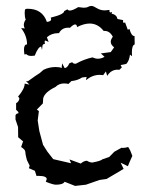

<svg xmlns="http://www.w3.org/2000/svg" viewBox="-20 -462 484 634"><path d="M100.6 119.1 95.2 102.1 75.2 93.3 78.1 85.4 68.8 66.4Q63.5 46.9 63.5 39.1Q63.5 32.2 49.8 23.4L56.2 4.9L40 -8.8L39.6 -42.5L31.2 -67.4V-81.1Q33.2 -87.4 41 -87.9L40.5 -92.3L33.2 -99.6V-121.1Q43.9 -127.4 43.9 -138.2L39.6 -143.1Q61.5 -168.5 61.5 -186L77.1 -182.6L65.9 -194.3L72.3 -193.8Q99.1 -213.4 111.3 -220.7L123.5 -231.4Q142.1 -240.7 164.1 -240.7Q177.2 -240.7 183.6 -237.3L185.1 -252.9L193.4 -237.3Q202.1 -237.3 209 -252.9L218.8 -256.8Q219.7 -251.5 230.5 -251.5Q256.3 -266.1 285.2 -272.5Q294.9 -268.1 303.2 -268.1Q314.5 -268.1 325.2 -274.4L313 -285.6L345.7 -290L356.9 -305.7Q345.7 -314 345.7 -324.2Q345.7 -331.1 352.5 -340.8Q342.3 -359.9 325.7 -359.9H322.3Q303.2 -384.3 275.9 -384.3Q257.3 -384.3 234.4 -372.6Q233.9 -381.3 228 -381.3Q222.2 -381.3 210.9 -370.1L205.6 -370.6Q184.1 -370.6 174.8 -352.5H171.9Q149.9 -352.5 134.8 -338.9L140.6 -323.7L129.9 -328.1Q127.4 -328.1 127.4 -323.7L128.4 -317.4Q120.1 -316.4 120.1 -309.1L118.7 -297.4L116.2 -308.1Q106.4 -308.1 94.7 -278.3L83.5 -277.3Q72.3 -277.3 66.9 -283.2L60.5 -282.2L59.1 -297.4Q59.1 -315.4 69.3 -315.4Q69.3 -343.8 49.8 -369.1L62 -368.2Q58.6 -373 58.6 -379.4Q58.6 -388.2 64.9 -397.5Q61.5 -404.8 61.5 -419.4Q61.5 -424.8 62.3 -429Q63 -433.1 71.3 -433.1Q120.1 -433.1 134.8 -389.6Q148.9 -391.1 148.9 -398.4L147.5 -403.8Q191.9 -414.6 191.9 -425.3L202.6 -431.2Q205.1 -427.2 210.9 -427.2Q219.7 -427.2 238.3 -438.5L256.3 -436.5Q266.1 -436.5 271.2 -439.5Q276.4 -442.4 281.7 -442.4Q286.1 -442.4 290.3 -440.2Q294.4 -438 299.6 -435.1Q304.7 -432.1 311 -429.9Q317.4 -427.7 326.2 -427.7L341.8 -429.2L341.3 -425.8Q341.3 -420.9 345.2 -420.9L350.1 -422.4L348.6 -417Q365.7 -413.1 367.7 -399.4L386.7 -395.5L386.2 -391.1Q386.2 -386.7 389.2 -386.7L393.1 -387.7L401.9 -363.8L407.7 -366.2Q413.6 -342.8 424.3 -342.8L424.8 -315.4Q415.5 -312.5 415.5 -289.1L416 -276.4L409.2 -281.7Q406.7 -260.7 397 -251L378.4 -247.1L382.3 -239.3L374 -231.4L368.2 -231.9Q346.7 -231.9 334 -211.4L329.6 -226.1L320.8 -213.9L308.6 -214.8Q285.6 -214.8 263.7 -197.3L266.1 -208L251 -206.1Q236.3 -196.3 215.8 -194.3L205.6 -184.6Q202.1 -186.5 191.4 -186.5Q174.8 -186.5 163.1 -174.8Q127.4 -157.7 122.6 -137.2L121.6 -120.6L101.6 -100.1L108.4 -95.2L104.5 -64L109.9 -29.3L122.1 16.1L136.7 39.1L155.8 63.5L214.8 77.1L209.5 64.5L246.6 78.1Q257.3 68.8 267.1 68.8Q276.9 74.7 284.7 74.7Q312 69.8 318.4 64L340.8 56.2L357.4 39.1L381.3 25.9L386.2 26.4Q393.6 26.4 403.3 23.4L409.7 34.2L417 52.7L407.2 74.7L402.3 86.9L378.4 75.2L388.2 95.7L332 128.9L308.6 132.3L263.7 147.9L228 151.9L193.4 138.2Q188 147.9 164.6 147.9Q155.3 147.9 131.3 138.2L134.3 129.4Q134.3 118.7 106 118.7Z"/></svg>

Font: Truetypewriter PolyglOTT
Style: Regular
Weight: 400
Designer: Sergey Beatoff a.k.a. Sam_T
Version: Version 3.76